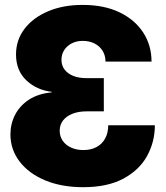

<svg xmlns="http://www.w3.org/2000/svg" viewBox="-20 -759 685 790"><path d="M322.3 11.2Q233.4 11.2 166 -16.8Q98.6 -44.9 60.8 -94.2Q22.9 -143.6 22.9 -206.1Q22.9 -249.5 42.2 -286.9Q61.5 -324.2 99.1 -348.9Q136.7 -373.5 192.4 -378.9V-381.3Q129.9 -388.7 87.9 -429Q45.9 -469.2 45.9 -534.7Q45.9 -594.7 81.1 -640.6Q116.2 -686.5 178 -712.6Q239.7 -738.8 320.3 -738.8Q408.2 -738.8 471.7 -708.3Q535.2 -677.7 569.3 -625Q603.5 -572.3 603.5 -505.4H414.1Q414.1 -530.8 402.1 -550Q390.1 -569.3 368.9 -580.1Q347.7 -590.8 320.3 -590.8Q295.4 -590.8 275.6 -580.8Q255.9 -570.8 244.4 -553.2Q232.9 -535.6 232.9 -512.7Q232.9 -489.7 245.6 -472.9Q258.3 -456.1 281.2 -446.8Q304.2 -437.5 335.9 -437.5H407.2V-300.8H335.9Q302.7 -300.8 277.8 -290.8Q252.9 -280.8 239.3 -263.2Q225.6 -245.6 225.6 -221.2Q225.6 -198.2 237.8 -180.2Q250 -162.1 272.2 -151.9Q294.4 -141.6 322.8 -141.6Q354.5 -141.6 377.4 -154.1Q400.4 -166.5 412.8 -189.5Q425.3 -212.4 425.3 -243.7H617.2Q617.2 -175.8 585.4 -117.7Q553.7 -59.6 488 -24.2Q422.4 11.2 322.3 11.2Z"/></svg>

Font: Inter 28pt Black
Style: Regular
Weight: 900
Designer: Rasmus Andersson
Foundry: rsms
Version: Version 4.001;git-66647c0bb